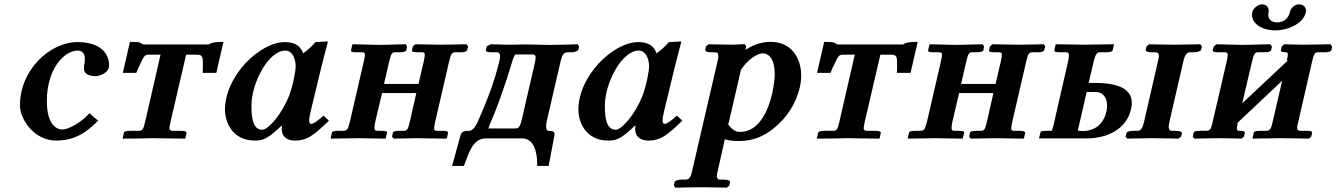

<svg xmlns="http://www.w3.org/2000/svg" viewBox="-20 -638 6160 885"><path d="M238 10C330 10 384 -33 432 -82L392 -116C352 -70 292 -41 269 -41C243 -41 196 -59 196 -173C196 -318 274 -405 340 -405C348 -405 371 -399 371 -370C371 -340 367 -342 367 -323C367 -306 377 -287 421 -287C436 -287 483 -300 483 -337C483 -387 447 -444 337 -444C212 -444 72 -318 72 -152C72 -88 138 10 238 10Z M766 -77 838 -386H886C912 -386 915 -378 915 -346V-330C915 -323 915 -312 914 -302H977L1010 -445C970 -445 959 -441 951 -438C944 -435 947 -433 940 -433H643C638 -433 633 -436 630 -439C625 -442 624 -445 579 -445L546 -302H608C613 -316 620 -330 625 -340C644 -381 647 -386 667 -386H720L649 -77C641 -42 637 -36 621 -35H581C563 -35 552 -32 551 -26L545 1C584 1 646 0 685 -1L834 1L840 -25C841 -31 833 -35 815 -35H775C766 -36 761 -38 761 -47C761 -53 763 -62 766 -77Z M1279 -39C1279 -21 1290 10 1341 10C1393 10 1425 -12 1496 -82L1471 -105C1442.5 -79.5 1425 -67 1414 -67C1409 -67 1405 -71 1405 -83C1405 -92 1407.4 -105.9 1412 -125L1459.3 -321C1468.7 -359.9 1491 -443.8 1491 -443.8C1491 -445.8 1490.8 -447 1489 -447L1434 -444C1418.2 -425.6 1400.1 -408 1377 -392C1367 -422 1345 -444 1293 -444C1178 -444 1017 -289 1017 -132C1017 -76 1050.5 10 1155 10C1194.5 10 1216 0 1278 -59L1280 -58C1279 -52.3 1279 -43 1279 -39ZM1312 -195C1279 -112 1217 -40 1189 -40C1145 -40 1139 -97 1139 -151C1139 -254 1216 -405 1296 -405C1325 -405 1343 -370 1343 -331C1343 -315 1332 -248 1312 -195Z M1657 -355 1593 -78C1584 -43 1581 -36 1564 -35H1539C1522 -35 1511 -33 1510 -26L1505 -5L1504 1C1538 1 1595 -1 1629 -1L1757 1L1759 -5L1764 -26C1766 -32 1758 -35 1739 -35H1719C1709 -36 1706 -38 1706 -48C1706 -54 1707 -64 1710 -78L1741 -209H1899L1869 -77C1861 -42 1857 -35 1841 -35H1820C1803 -35 1792 -32 1791 -26L1787 -8L1794 1C1826 0 1873 0 1904 -1L2038 1L2041 -5L2045 -25C2047 -31 2039 -35 2021 -35H1995C1985 -35 1981 -37 1981 -47C1981 -53 1983 -62 1986 -77L2050 -354C2059 -391 2063 -397 2079 -397H2104C2122 -397 2132 -401 2133 -407L2138 -424L2131 -434C2094 -433 2042 -432 2005 -432L1894 -434L1883 -424L1879 -406C1877 -400 1886 -397 1904 -397H1925C1934 -397 1938 -395 1938 -385C1938 -378 1936 -368 1933 -354L1909 -251H1750L1774 -355C1783 -392 1787 -397 1802 -397H1823C1841 -397 1851 -401 1853 -407L1856 -424L1850 -434C1814 -433 1764 -432 1729 -431L1605 -434L1603 -428L1598 -406C1596 -400 1605 -397 1623 -397H1648C1658 -397 1662 -395 1662 -385C1662 -379 1660 -369 1657 -355Z M2217 0H2387C2446 0 2456 74 2456 117V127H2509L2535 -11C2535 -15 2536 -19 2536 -21C2536 -30 2531 -35 2508 -35C2503 -35 2497 -40 2497 -55C2497 -62 2498 -69 2500 -79L2564 -355C2571 -385 2578 -397 2597 -397H2614C2628 -397 2644 -403 2646 -409L2649 -424L2643 -434C2643 -434 2556 -431 2523 -431C2504 -431 2486 -431 2468 -432C2450 -432 2431 -433 2409 -433C2390 -433 2365 -433 2348 -432H2316C2300 -432 2242 -434 2242 -434L2224 -425L2219 -406C2218 -400 2230 -397 2245 -397H2272C2282 -397 2285 -388 2285 -379C2285 -374 2284 -369 2284 -365C2257 -250 2216 -154 2181 -74C2169 -50 2156 -35 2143 -35C2119 -35 2108 -33 2102 -12L2064 127H2118C2135 90 2153 0 2217 0ZM2234 -54C2235 -60 2239 -67 2243 -77C2260 -115 2298 -210 2344 -364C2346 -369 2353 -387 2356 -387H2436C2445 -387 2449 -382 2449 -373C2449 -366 2447 -355 2444 -342L2386 -91C2379 -61 2374 -46 2357 -46H2230C2231 -46 2233 -48 2234 -54Z M2908 -39C2908 -21 2919 10 2970 10C3022 10 3054 -12 3125 -82L3100 -105C3071.5 -79.5 3054 -67 3043 -67C3038 -67 3034 -71 3034 -83C3034 -92 3036.4 -105.9 3041 -125L3088.3 -321C3097.7 -359.9 3120 -443.8 3120 -443.8C3120 -445.8 3119.8 -447 3118 -447L3063 -444C3047.2 -425.6 3029.1 -408 3006 -392C2996 -422 2974 -444 2922 -444C2807 -444 2646 -289 2646 -132C2646 -76 2679.5 10 2784 10C2823.5 10 2845 0 2907 -59L2909 -58C2908 -52.3 2908 -43 2908 -39ZM2941 -195C2908 -112 2846 -40 2818 -40C2774 -40 2768 -97 2768 -151C2768 -254 2845 -405 2925 -405C2954 -405 2972 -370 2972 -331C2972 -315 2961 -248 2941 -195Z M3420 -424 3412 -435C3412 -435 3372 -432 3362 -432C3326 -432 3246 -434 3246 -434L3234 -424L3231 -410C3229 -402 3239 -397 3257 -397H3276C3287 -397 3291 -392 3291 -380C3291 -374 3290 -367 3288 -358L3170 151C3165 176 3157 190 3140 190H3122C3103 190 3091 195 3089 202L3086 217L3093 227C3093 227 3175 225 3211 225C3249 225 3330 227 3330 227L3342 217L3345 202C3347 195 3334 190 3318 190H3299C3289 190 3284 184 3284 173C3284 167 3286 160 3288 151L3321 4C3339 10 3360 12 3387 12C3448 12 3499 -8 3547 -47C3607 -96 3649 -159 3667 -237C3671 -255 3673 -272 3673 -290C3673 -375 3624 -445 3533 -445C3504 -445 3462 -439 3416 -408ZM3395 -315 3393 -313C3426 -364 3470 -392 3495 -392C3529 -392 3551 -359 3551 -297C3551 -273 3547 -244 3540 -210C3521 -126 3478 -30 3391 -30C3379 -30 3358 -32 3333 -70L3338 -68Z M3966 -77 4038 -386H4086C4112 -386 4115 -378 4115 -346V-330C4115 -323 4115 -312 4114 -302H4177L4210 -445C4170 -445 4159 -441 4151 -438C4144 -435 4147 -433 4140 -433H3843C3838 -433 3833 -436 3830 -439C3825 -442 3824 -445 3779 -445L3746 -302H3808C3813 -316 3820 -330 3825 -340C3844 -381 3847 -386 3867 -386H3920L3849 -77C3841 -42 3837 -36 3821 -35H3781C3763 -35 3752 -32 3751 -26L3745 1C3784 1 3846 0 3885 -1L4034 1L4040 -25C4041 -31 4033 -35 4015 -35H3975C3966 -36 3961 -38 3961 -47C3961 -53 3963 -62 3966 -77Z M4317 -355 4253 -78C4244 -43 4241 -36 4224 -35H4199C4182 -35 4171 -33 4170 -26L4165 -5L4164 1C4198 1 4255 -1 4289 -1L4417 1L4419 -5L4424 -26C4426 -32 4418 -35 4399 -35H4379C4369 -36 4366 -38 4366 -48C4366 -54 4367 -64 4370 -78L4401 -209H4559L4529 -77C4521 -42 4517 -35 4501 -35H4480C4463 -35 4452 -32 4451 -26L4447 -8L4454 1C4486 0 4533 0 4564 -1L4698 1L4701 -5L4705 -25C4707 -31 4699 -35 4681 -35H4655C4645 -35 4641 -37 4641 -47C4641 -53 4643 -62 4646 -77L4710 -354C4719 -391 4723 -397 4739 -397H4764C4782 -397 4792 -401 4793 -407L4798 -424L4791 -434C4754 -433 4702 -432 4665 -432L4554 -434L4543 -424L4539 -406C4537 -400 4546 -397 4564 -397H4585C4594 -397 4598 -395 4598 -385C4598 -378 4596 -368 4593 -354L4569 -251H4410L4434 -355C4443 -392 4447 -397 4462 -397H4483C4501 -397 4511 -401 4513 -407L4516 -424L4510 -434C4474 -433 4424 -432 4389 -431L4265 -434L4263 -428L4258 -406C4256 -400 4265 -397 4283 -397H4308C4318 -397 4322 -395 4322 -385C4322 -379 4320 -369 4317 -355Z M5193 -134C5196 -145 5197 -154 5197 -163C5197 -236 5119 -256 5023 -256H4998L5019 -345C5027 -381 5033 -396 5049 -397H5079C5098 -397 5108 -401 5109 -407L5115 -434C5078 -434 5018 -432 4981 -432L4846 -434L4840 -406C4838 -400 4848 -397 4865 -397H4895C4904 -397 4907 -392 4907 -381C4907 -373 4905 -361 4901 -345L4836 -61C4832 -44 4829 -37 4827 -35H4803C4785 -35 4777 -33 4776 -28L4769 0H4987C5093 0 5174 -49 5193 -134ZM5318 -358 5253 -75C5247 -49 5239 -35 5224 -35H5204C5186 -35 5174 -31 5172 -23L5168 -8L5176 1C5176 1 5258 -1 5292 -1C5331 -1 5412 1 5412 1L5424 -8L5428 -23C5430 -31 5415 -35 5401 -35H5382C5371 -35 5367 -42 5367 -53C5367 -59 5368 -66 5370 -75L5435 -358C5441 -383 5450 -397 5465 -397H5485C5499 -397 5515 -402 5517 -410L5520 -424L5513 -434C5513 -434 5431 -432 5392 -432C5357 -432 5276 -434 5276 -434L5265 -424L5261 -410C5259 -402 5269 -397 5287 -397H5307C5317 -397 5322 -391 5322 -380C5322 -374 5320 -367 5318 -358ZM5080 -125C5063 -49 5007 -34 4972 -34C4964 -34 4955 -35 4948 -36L4989 -214H5029C5067 -214 5083 -185 5083 -151C5083 -142 5082 -133 5080 -125Z M5999 -582C6000 -584 6000 -586 6000 -589C6000 -605 5987 -618 5968 -618C5947 -618 5929 -601 5925 -580C5919 -555 5899 -535 5867 -535C5837 -535 5826 -552 5826 -570C5826 -574 5826 -577 5827 -580C5827 -582 5828 -584 5828 -587C5828 -600 5821 -618 5798 -618C5778 -618 5756 -600 5752 -581C5751 -577 5751 -573 5751 -569C5751 -528 5798 -498 5858 -498C5922 -498 5990 -533 5999 -582ZM5708 -431 5587 -434 5575 -424 5570 -406C5569 -400 5578 -397 5596 -397H5625C5635 -397 5639 -395 5639 -384C5639 -377 5637 -365 5633 -349L5570 -78C5563 -46 5559 -36 5541 -35H5512C5494 -35 5483 -33 5482 -26L5478 -8L5485 1C5485 1 5566 -1 5608 -1C5639 -1 5702 1 5702 1L5714 -8L5718 -26C5719 -32 5711 -35 5692 -35C5684 -35 5681 -39 5681 -46C5681 -52 5683 -59 5685 -68V-70L5680 -68L5890 -266L5847 -80C5840 -48 5836 -36 5818 -35H5788C5771 -35 5761 -33 5759 -26L5753 1C5753 1 5843 -1 5886 -1C5930 -1 6013 1 6013 1L6024 -8L6028 -26C6030 -32 6021 -35 6003 -35H5973C5963 -36 5959 -39 5959 -49C5959 -56 5961 -66 5965 -80L6027 -350C6036 -388 6039 -397 6056 -397H6086C6105 -397 6115 -401 6117 -407L6120 -424L6113 -434C6113 -434 6030 -432 5985 -432C5957 -432 5899 -434 5899 -434L5888 -424L5884 -406C5882 -400 5891 -397 5909 -397C5914 -397 5916 -393 5916 -386C5916 -379 5914 -369 5911 -358L5917 -360L5706 -162L5750 -350C5759 -388 5763 -397 5779 -397H5809C5827 -397 5838 -401 5839 -407L5843 -424L5835 -434Z"/></svg>

Font: Linux Libertine O
Style: Bold Italic
Weight: 700
Italic angle: -11.5°
Designer: Philipp H. Poll
Foundry: Philipp H. Poll
Version: Version 4.1.0